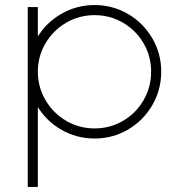

<svg xmlns="http://www.w3.org/2000/svg" viewBox="-20 -541 709 761"><path d="M90 -257Q90 -329 125.5 -389.5Q161 -450 222 -485.5Q283 -521 355 -521Q427 -521 487.5 -485.5Q548 -450 583.5 -389.5Q619 -329 619 -257Q619 -185 583.5 -124Q548 -63 487.5 -27.5Q427 8 355 8Q283 8 222 -27.5Q161 -63 125.5 -124Q90 -185 90 -257ZM90 -513H130V-401V-362V200H90ZM579 -257Q579 -318 549 -369.5Q519 -421 467.5 -451Q416 -481 355 -481Q294 -481 242.5 -451Q191 -421 160.5 -369.5Q130 -318 130 -257Q130 -196 160.5 -144Q191 -92 242.5 -62Q294 -32 355 -32Q416 -32 467.5 -62Q519 -92 549 -144Q579 -196 579 -257Z"/></svg>

Font: Lineal Thin
Style: Regular
Weight: 200
Designer: Created by Frank Adebiaye with contributions from Anton Moglia & Ariel Martín Pérez
Created by Frank ADEBIAYE with FontF
Foundry: Velvetyne Type Foundry
Version: Version 2.000;Glyphs 3.2 (3227)